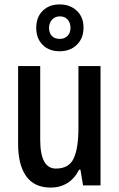

<svg xmlns="http://www.w3.org/2000/svg" viewBox="-20 -839 540 869"><path d="M435 -540V0H356L344 -71H338Q318 -31 285 -10.5Q252 10 210 10Q135 10 98.5 -41.5Q62 -93 62 -187V-540H162V-207Q162 -76 233 -76Q292 -76 313.5 -122Q335 -168 335 -259V-540ZM250 -607Q202 -607 173 -636Q144 -665 144 -713Q144 -761 173 -790Q202 -819 250 -819Q297 -819 327.5 -790.5Q358 -762 358 -714Q358 -666 328 -636.5Q298 -607 250 -607ZM251 -663Q272 -663 285.5 -676.5Q299 -690 299 -713Q299 -736 286 -750.5Q273 -765 251 -765Q230 -765 216 -750.5Q202 -736 202 -713Q202 -690 214.5 -676.5Q227 -663 251 -663Z"/></svg>

Font: Avrile Sans Condensed Medium
Style: Regular
Weight: 500
Width: 3
Designer: Monotype Design Team
Foundry: Monotype Imaging Inc.
Version: Version 2.001;September 10, 2019;FontCreator 11.5.0.2425 64-